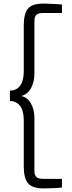

<svg xmlns="http://www.w3.org/2000/svg" viewBox="-20 -888 400 1066"><path d="M35 -385Q71 -385 91.5 -412Q112 -439 112 -493V-746Q112 -813 135.5 -840.5Q159 -868 219 -868Q229 -868 245 -867.5Q261 -867 277 -866Q293 -865 306.5 -864.5Q320 -864 324 -863V-816H219Q193 -816 182 -805.5Q171 -795 171 -770V-479Q171 -432 151.5 -397.5Q132 -363 97 -355Q132 -348 151.5 -314Q171 -280 171 -234V60Q171 84 182 94.5Q193 105 219 105H324V153Q320 154 307 155Q294 156 278 156.5Q262 157 246 157.5Q230 158 221 158Q161 158 136.5 130.5Q112 103 112 36V-220Q112 -273 91.5 -300Q71 -327 35 -327Z"/></svg>

Font: Encode Sans Normal
Style: Light
Weight: 300
Designer: Pablo Impallari, Andres Torresi
Foundry: Pablo Impallari, Andres Torresi
Version: Version 1.000; ttfautohint (v1.00) -l 8 -r 50 -G 200 -x 14 -